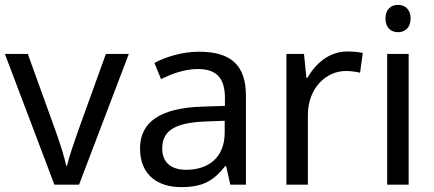

<svg xmlns="http://www.w3.org/2000/svg" viewBox="-20 -757 1780 787"><path d="M203 0H304L508 -536H414L300 -220C285 -177 262 -111 255 -78H251C245 -111 224 -176 208 -220L94 -536H0Z M796 -545C726 -545 660 -524 613 -499L640 -433C684 -454 735 -474 791 -474C861 -474 902 -444 902 -355V-323L811 -320C636 -315 554 -256 554 -149C554 -40 626 10 723 10C813 10 856 -17 903 -76H907L924 0H988V-365C988 -490 926 -545 796 -545ZM822 -259 901 -262V-214C901 -110 833 -61 743 -61C685 -61 645 -88 645 -148C645 -216 688 -254 822 -259Z M1404 -546C1329 -546 1274 -497 1240 -438H1236L1226 -536H1154V0H1242V-286C1242 -394 1315 -466 1398 -466C1416 -466 1439 -463 1456 -459L1467 -540C1449 -544 1424 -546 1404 -546Z M1612 -737C1583 -737 1560 -720 1560 -681C1560 -643 1583 -625 1612 -625C1639 -625 1663 -643 1663 -681C1663 -720 1639 -737 1612 -737ZM1655 -536H1567V0H1655Z"/></svg>

Font: Noto Sans Tifinagh Agraw Imazighen
Style: Regular
Weight: 400
Designer: JamraPatel
Foundry: JamraPatel LLC
Version: Version 2.006